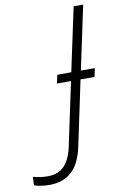

<svg xmlns="http://www.w3.org/2000/svg" viewBox="-263 -767 612 999"><g transform="rotate(-10 43.5 -267.0)"><path d="M-85 179.7Q-107.9 179.7 -129.6 176.3Q-151.4 172.9 -164.6 167.5L-163.1 123Q-127 133.8 -85 133.8Q-28.8 133.8 2.9 99.6Q34.7 65.4 47.9 2.4L119.1 -333H44.4L54.7 -377.9H128.4L200.2 -713.9H250.5L179.2 -377.9H252.9L243.2 -333H169.4L97.2 8.8Q78.6 97.7 33.2 138.7Q-12.2 179.7 -85 179.7Z"/></g></svg>

Font: Open Sans Light
Style: Italic
Weight: 300
Italic angle: -12°
Designer: Monotype Design Team
Foundry: Monotype Imaging Inc.
Version: Version 3.003; ttfautohint (v1.8.4)